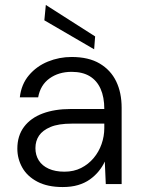

<svg xmlns="http://www.w3.org/2000/svg" viewBox="-20 -743 571 775"><path d="M233 12Q172 12 131 -9.5Q90 -31 70 -66.5Q50 -102 50 -143Q50 -195 77 -231Q104 -267 152.5 -285Q201 -303 265 -303H401Q401 -351 386 -384.5Q371 -418 342 -435.5Q313 -453 269 -453Q217 -453 180 -426.5Q143 -400 134 -350H60Q66 -403 97 -439.5Q128 -476 173.5 -494.5Q219 -513 269 -513Q338 -513 382.5 -486.5Q427 -460 449 -414.5Q471 -369 471 -308V0H407L403 -91Q394 -71 378.5 -52Q363 -33 342.5 -18.5Q322 -4 295 4Q268 12 233 12ZM240 -50Q278 -50 307.5 -65Q337 -80 358 -105Q379 -130 390 -161.5Q401 -193 401 -226V-244H270Q216 -244 184 -230.5Q152 -217 137.5 -195.5Q123 -174 123 -145Q123 -117 136.5 -95.5Q150 -74 176.5 -62Q203 -50 240 -50ZM360 -544 159 -661 165 -723 364 -596Z"/></svg>

Font: DM Sans 18pt Light
Style: Regular
Weight: 300
Designer: Colophon Foundry, Jonny Pinhorn
Foundry: Colophon Foundry
Version: Version 4.004;gftools[0.9.30]